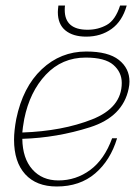

<svg xmlns="http://www.w3.org/2000/svg" viewBox="-20 -667 490 697"><path d="M190 -623Q190 -631 192 -647H216Q215 -641 215 -631Q215 -559 298 -559Q336 -559 367.5 -576.5Q399 -594 416 -647H440Q424 -590 385 -562Q346 -534 293 -534Q245 -534 217.5 -556.5Q190 -579 190 -623ZM61 -163Q62 -92 97.5 -52Q133 -12 192 -12Q256 -12 307.5 -50Q359 -88 387 -165H405Q381 -85 325.5 -37.5Q270 10 186 10Q112 10 71.5 -34.5Q31 -79 31 -160Q31 -192 39 -235Q63 -351 131.5 -415.5Q200 -480 293 -480Q373 -480 411.5 -449.5Q450 -419 450 -371Q450 -359 447 -345Q426 -243 306.5 -205Q187 -167 61 -163ZM422 -366Q422 -405 391.5 -431.5Q361 -458 291 -458Q205 -458 146.5 -396Q88 -334 68 -235Q62 -201 61 -186Q206 -191 314 -233.5Q422 -276 422 -366Z"/></svg>

Font: Taviraj Thin
Style: Italic
Weight: 250
Italic angle: -12°
Designer: Katatrad Team
Foundry: CadsonDemak
Version: Version 1.001